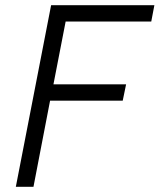

<svg xmlns="http://www.w3.org/2000/svg" viewBox="-20 -720 615 740"><path d="M41 0H109L173 -332H453L466 -395H186L233 -637H563L575 -700H177Z"/></svg>

Font: Uncut Sans Book Italic
Style: Regular
Weight: 350
Italic angle: -11°
Designer: Kasper Nordkvist
Foundry: UNCUT.wtf
Version: Version 1.304;Glyphs 3.2 (3246)